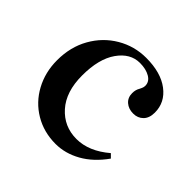

<svg xmlns="http://www.w3.org/2000/svg" viewBox="-122 -565 694 694"><g transform="rotate(45 225.0 -218.0)"><path d="M34 -210Q34 -278 64 -331Q94 -384 145 -414Q196 -444 256 -444Q331 -444 374.5 -411Q418 -378 418 -326Q418 -298 403 -283Q388 -268 365 -268Q341 -268 325.5 -281.5Q310 -295 310 -318Q310 -335 318 -348Q319 -350 322 -356.5Q325 -363 325 -370Q325 -391 304.5 -403Q284 -415 253 -415Q204 -415 170.5 -367.5Q137 -320 137 -235Q137 -152 179 -105Q221 -58 285 -58Q348 -58 409 -110L423 -96Q386 -44 339.5 -18Q293 8 244 8Q184 8 136 -20.5Q88 -49 61 -99Q34 -149 34 -210Z"/></g></svg>

Font: Ibarra Real Nova SemiBold
Style: Regular
Weight: 600
Designer: Jose Maria Ribagorda & Octavio Pardo
Foundry: Jose Maria Ribagorda
Version: Version 1.014